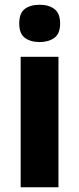

<svg xmlns="http://www.w3.org/2000/svg" viewBox="-20 -788 333 808"><path d="M147 -768Q185 -768 209 -750Q233 -732 233 -689Q233 -646 208.5 -628.5Q184 -611 147 -611Q109 -611 85 -628.5Q61 -646 61 -689Q61 -733 84.5 -750.5Q108 -768 147 -768ZM226 -549V0H67V-549Z"/></svg>

Font: Noto Sans Malayalam SemiCondensed ExtraBold
Style: Regular
Weight: 800
Width: 4
Designer: Jelle Bosma - Monotype Design Team
Foundry: Monotype Imaging Inc.
Version: Version 2.104; ttfautohint (v1.8.4.7-5d5b)